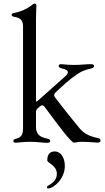

<svg xmlns="http://www.w3.org/2000/svg" viewBox="-20 -794 586 1075"><path d="M393.5 4.3C409.4 4.3 413 0 436.4 0C478 0 511.4 4.3 524.9 4.3C536.2 4.3 543.3 1.8 543 -8.2C543 -14.2 538.4 -17.8 531.6 -19.9C511 -25.6 461.6 -32.7 427.6 -73.2C368.6 -144.5 329.2 -195 288.4 -248.2C280.5 -258.5 281.2 -267.4 290.5 -275.9C331 -314.6 369.3 -349.4 413.4 -379.6C440.7 -398.4 466.6 -404.8 486.9 -409.8C497.5 -412.3 506.4 -414.8 506.4 -424.7C506.4 -433.2 497.5 -434.7 488.6 -434.7C455.3 -434.7 436.4 -430.4 394.9 -430.4C357.2 -430.4 334.2 -434.7 321.7 -434.7C311.8 -434.7 308.6 -430 308.6 -425.1C308.6 -419 312.5 -415.8 318.5 -413.4C333.8 -408 360.1 -404.8 360.1 -389.6C360.1 -377.1 343 -364.7 322.1 -345.9L193.5 -231.5L189.6 -228.3C184.3 -224.1 182.2 -223.7 181.5 -228V-687.9C181.5 -718 183.6 -743.3 183.6 -761.4C183.6 -771.7 180 -774.1 174.4 -774.1C170.8 -774.1 167.3 -772 161.9 -768.1C145.6 -755.3 117.9 -734 57.9 -720.9C49.7 -719.5 45.1 -716.3 45.1 -710.6C45.1 -704.9 49.7 -702.4 56.8 -700.6C81.3 -695 109 -692.1 109 -646V-70.7H108.7C109 -29.1 87.4 -22 66.4 -16C59.3 -13.8 54.7 -11 54.7 -4.6C54.7 2.5 60 5 67.5 5C84.5 5 102.6 0 149.9 0C189.6 0 220.2 5.7 243.3 5.7C253.9 5.7 261 2.8 261 -5C261 -11.7 256.7 -14.6 245.4 -17.4C215.2 -24.9 185 -32.3 181.5 -77.8V-167.3C181.8 -175.4 183.9 -180.4 189.6 -186.1L190.7 -187.1L204.2 -198.9C213.8 -207 221.6 -206.3 229.4 -196C301.5 -99.1 377.5 4.3 393.5 4.3ZM242.9 254.3C242.9 257.8 244.7 261 249.6 261C279.8 261 343 207.7 343 135.7C343 90.2 322.1 54 286.2 54C243.6 54 244.7 95.9 244.7 103.7C244.7 119 298.3 131 298.3 179.3C298.3 217.7 267.8 234.4 248.6 246.4C245.4 247.9 242.9 250.7 242.9 254.3Z"/></svg>

Font: Margiela Serif
Style: Regular
Weight: 400
Designer: Andreas Faust, Stefan Endress
Version: Version 1.002;FEAKit 1.0